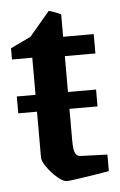

<svg xmlns="http://www.w3.org/2000/svg" viewBox="-45 -569 383 613"><g transform="rotate(-5 146.5 -263.0)"><path d="M145 10Q133 10 115 -5.5Q97 -21 83 -40.5Q69 -60 69 -72V-219H9V-273H69V-392H4V-428L69 -459L134 -536Q138 -536 147.5 -532.5Q157 -529 165 -525.5Q173 -522 173 -522V-450H271V-388H173V-273H263V-219H173V-116Q173 -87 178.5 -76.5Q184 -66 197 -66L281 -63V-10Q259 -6 230 -1.5Q201 3 176.5 6.5Q152 10 145 10Z"/></g></svg>

Font: Grenze Gotisch Medium
Style: Regular
Weight: 500
Designer: Renata Polastri
Foundry: Omnibus-Type
Version: Version 1.001